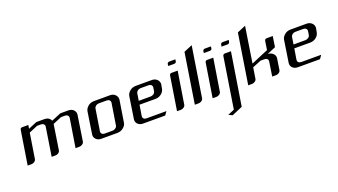

<svg xmlns="http://www.w3.org/2000/svg" viewBox="-58 -930 2777 1579"><g transform="rotate(-20 1331.0 -140.5)"><path d="M43.9 0 90.8 -295.9Q93.8 -312 109.9 -312H163.1L158.2 -280.8L232.9 -312H303.2Q345.2 -312 359.9 -277.8L442.9 -312H513.2Q542.5 -312 559.1 -293.9Q572.8 -278.8 572.8 -259.3Q572.8 -256.8 571.8 -250L538.1 -30.8Q535.6 -16.6 522.9 -8.8Q511.2 0 498 0H462.9L502.9 -250Q504.9 -263.2 496.1 -272Q487.3 -280.8 473.1 -280.8H438L361.8 -249L328.1 -30.8Q326.2 -17.1 314 -8.8Q302.2 0 288.1 0H253.9L293 -250Q294.9 -263.2 286.1 -272Q277.3 -280.8 263.2 -280.8H228L152.8 -249L118.2 -30.8Q116.2 -17.1 104 -8.8Q92.3 0 78.1 0Z M628.9 -52.2Q628.9 -55.2 629.9 -62L658.7 -250Q662.1 -274.4 685.5 -293.9Q707 -312 738.8 -312H878.9Q906.7 -312 924.3 -293.5Q939 -277.3 939 -257.3Q939 -252.4 938.5 -250L908.7 -62Q905.3 -36.6 881.3 -18.1Q858.4 0 829.6 0H688.5Q659.2 0 642.6 -18.1Q628.9 -32.2 628.9 -52.2ZM698.7 -62Q696.8 -47.9 705.1 -39.6Q713.9 -30.8 728.5 -30.8H798.8Q812.5 -30.8 824.7 -40Q836.9 -48.3 838.9 -62L868.7 -250Q870.6 -263.2 861.8 -272Q853 -280.8 838.9 -280.8H768.6Q753.9 -280.8 742.2 -272Q731 -263.2 728.5 -250Z M994.6 -52.2Q994.6 -53.2 995.6 -62L1024.4 -250Q1027.8 -274.4 1051.3 -293.9Q1072.8 -312 1104.5 -312H1244.6Q1272 -312 1290.5 -293.5Q1304.2 -278.8 1305.2 -258.8Q1305.2 -256.8 1304.2 -250L1298.3 -217.8Q1293 -190.4 1271.5 -173.8Q1249 -155.8 1219.2 -155.8H1079.6L1064.5 -62Q1062.5 -47.9 1070.8 -39.6Q1079.6 -30.8 1094.2 -30.8H1269.5L1247.6 0H1054.2Q1025.4 0 1007.8 -18.1Q995.1 -31.2 994.6 -52.2ZM1084.5 -188H1189.5Q1201.2 -188 1215.3 -196.8Q1227.1 -205.1 1229.5 -219.2L1234.4 -250Q1236.3 -263.2 1227.5 -272Q1218.8 -280.8 1204.6 -280.8H1134.3Q1119.6 -280.8 1107.9 -272Q1096.7 -263.2 1094.2 -250Z M1351.1 0 1397.9 -295.9Q1400.9 -312 1417 -312H1470.2L1425.3 -30.8Q1423.3 -17.1 1411.1 -8.8Q1399.4 0 1385.3 0ZM1410.2 -374 1412.1 -390.1Q1415 -405.8 1432.1 -405.8H1483.9L1481.9 -390.1Q1479 -374 1461.9 -374Z M1506.8 0 1575.7 -438 1649.9 -469.2 1581.1 -30.8Q1579.1 -17.1 1566.9 -8.8Q1555.2 0 1541 0Z M1662.6 0 1709.5 -295.9Q1712.4 -312 1728.5 -312H1781.7L1736.8 -30.8Q1734.9 -17.1 1722.7 -8.8Q1710.9 0 1696.8 0ZM1721.7 -374 1723.6 -390.1Q1726.6 -405.8 1743.7 -405.8H1795.4L1793.5 -390.1Q1790.5 -374 1773.4 -374Z M1737.3 171.9 1794.4 147.9 1864.3 -295.9Q1867.2 -312 1884.3 -312H1936.5L1863.3 147.9L1769.5 188ZM1876.5 -374 1879.4 -390.1Q1882.3 -405.8 1898.4 -405.8H1951.2L1948.2 -390.1Q1945.3 -374 1929.2 -374Z M1974.1 0 2043 -438 2117.2 -469.2 2068.4 -155.8 2218.3 -219.2 2230 -295.9Q2232.9 -312 2251 -312H2302.2L2288.1 -219.2L2212.4 -187Q2240.2 -187 2258.8 -168.5Q2273.9 -153.3 2273.9 -133.8Q2273.9 -130.9 2272.9 -125L2258.3 -30.8Q2256.3 -17.1 2244.1 -8.8Q2232.4 0 2218.3 0H2184.1L2203.1 -125Q2205.6 -138.2 2196.8 -147Q2188 -155.8 2173.3 -155.8H2138.2L2063 -125L2048.3 -30.8Q2046.4 -17.1 2034.2 -8.8Q2022.5 0 2008.3 0Z M2349.1 -52.2Q2349.1 -53.2 2350.1 -62L2378.9 -250Q2382.3 -274.4 2405.8 -293.9Q2427.2 -312 2459 -312H2599.1Q2626.5 -312 2645 -293.5Q2658.7 -278.8 2659.7 -258.8Q2659.7 -256.8 2658.7 -250L2652.8 -217.8Q2647.5 -190.4 2626 -173.8Q2603.5 -155.8 2573.7 -155.8H2434.1L2418.9 -62Q2417 -47.9 2425.3 -39.6Q2434.1 -30.8 2448.7 -30.8H2624L2602.1 0H2408.7Q2379.9 0 2362.3 -18.1Q2349.6 -31.2 2349.1 -52.2ZM2439 -188H2543.9Q2555.7 -188 2569.8 -196.8Q2581.5 -205.1 2584 -219.2L2588.9 -250Q2590.8 -263.2 2582 -272Q2573.2 -280.8 2559.1 -280.8H2488.8Q2474.1 -280.8 2462.4 -272Q2451.2 -263.2 2448.7 -250Z"/></g></svg>

Font: Hhenum
Style: Italic
Weight: 400
Designer: T. Christopher White
Version: Version 1.0